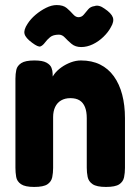

<svg xmlns="http://www.w3.org/2000/svg" viewBox="-20 -730 551 759"><path d="M115 9Q79 9 63 -2Q47 -13 44 -30.5Q41 -48 41 -67V-419Q41 -438 44.5 -454Q48 -470 64 -480.5Q80 -491 116 -491Q148 -491 163.5 -482.5Q179 -474 183.5 -462Q188 -450 188 -439.5Q188 -429 189 -425L182 -407Q184 -423 195 -437.5Q206 -452 223 -464Q240 -476 260 -483.5Q280 -491 300 -491Q343 -491 375.5 -475Q408 -459 430 -428.5Q452 -398 463 -356Q474 -314 474 -263V-66Q474 -47 470.5 -29.5Q467 -12 451.5 -1.5Q436 9 399 9Q362 9 346 -2Q330 -13 326.5 -30.5Q323 -48 323 -67V-263Q323 -289 316 -306.5Q309 -324 295 -333Q281 -342 258 -342Q237 -342 221.5 -333Q206 -324 198 -307Q190 -290 190 -267V-66Q190 -47 186.5 -29.5Q183 -12 167.5 -1.5Q152 9 115 9ZM204 -710Q230 -710 244 -698Q258 -686 268.5 -674Q279 -662 290 -662Q303 -662 311.5 -672.5Q320 -683 329 -693.5Q338 -704 354 -706Q362 -709 372 -706.5Q382 -704 393 -696Q420 -678 426 -661.5Q432 -645 418 -622Q408 -603 389 -584.5Q370 -566 347 -555Q324 -544 301 -544Q278 -544 263 -556.5Q248 -569 237 -581Q226 -593 213 -593Q190 -593 178 -583Q166 -573 158 -562Q149 -550 140 -546.5Q131 -543 107 -561Q81 -580 77 -596Q73 -612 89 -636Q101 -655 120.5 -671.5Q140 -688 162 -699Q184 -710 204 -710Z"/></svg>

Font: Fredoka SemiCondensed SemiBold
Style: Regular
Weight: 600
Width: 4
Designer: Ben Nathan
Foundry: Milena B. Brandão, Ben Nathan
Version: Version 2.001